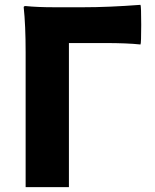

<svg xmlns="http://www.w3.org/2000/svg" viewBox="-20 -774 639 794"><path d="M86 0V-372V-558Q86 -670 78 -744Q78 -749 86 -749Q134 -744 205 -744H324Q429 -744 561 -754Q564 -747 564 -671Q564 -595 561 -590Q506 -596 413 -596H265V0Z"/></svg>

Font: GenSekiGothic TW H
Style: Regular
Weight: 900
Version: Version 1.501;PS 1;hotconv 16.6.51;makeotf.lib2.5.65220